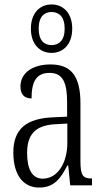

<svg xmlns="http://www.w3.org/2000/svg" viewBox="-20 -834 469 864"><path d="M212 -596C264 -596 305 -634 305 -705C305 -776 264 -814 212 -814C160 -814 119 -776 119 -705C119 -634 160 -596 212 -596ZM212 -631C180 -631 154 -651 154 -705C154 -760 180 -780 212 -780C244 -780 271 -760 271 -705C271 -651 244 -631 212 -631ZM156 10C225 10 253 -32 283 -89H287L296 0H394V-31H391C354 -31 342 -44 342 -108V-369C342 -497 296 -544 207 -544C124 -544 72 -504 72 -445C72 -410 89 -391 122 -391C122 -466 143 -506 203 -506C264 -506 282 -461 282 -372V-309L218 -306C98 -301 40 -253 40 -148C40 -41 89 10 156 10ZM172 -30C123 -30 102 -76 102 -145C102 -225 135 -270 229 -275L283 -278V-191C283 -100 239 -30 172 -30Z"/></svg>

Font: Noto Serif Bengali ExtraCondensed Light
Style: Regular
Weight: 300
Width: 2
Designer: Juan Bruce, Universal Thirst, Indian Type Foundry and the Monotype Design Team.
Foundry: Monotype Imaging Inc.
Version: Version 2.003